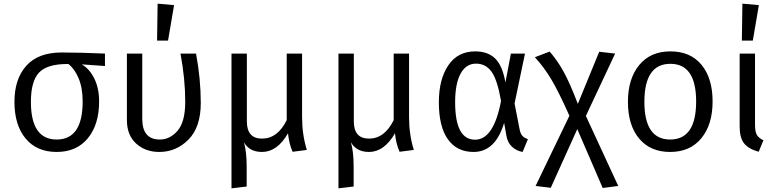

<svg xmlns="http://www.w3.org/2000/svg" viewBox="-20 -819 4252 1050"><path d="M554 -526V-458L427 -467Q469 -443 495.5 -390Q522 -337 522 -264Q522 -138 460.5 -63Q399 12 290 12Q181 12 120 -61.5Q59 -135 59 -262Q59 -387 124 -459.5Q189 -532 317 -532Q418 -532 554 -526ZM290 -56Q432 -56 432 -264Q432 -338 410 -390.5Q388 -443 354 -469H349Q237 -469 193 -421.5Q149 -374 149 -262Q149 -56 290 -56Z M842 -799 932 -791 899 -597H839ZM1052 -526Q1078 -388 1078 -256Q1078 -124 1011 -56Q944 12 851 12Q775 12 724.5 -34Q674 -80 674 -162V-526H758V-169Q758 -56 854 -56Q910 -56 951.5 -104.5Q993 -153 993 -263Q993 -387 967 -526Z M1658 1 1580 11Q1561 -32 1555 -90Q1496 12 1413 12Q1344 12 1314 -41Q1329 11 1329 92V201L1246 211V-526H1330V-155Q1330 -61 1413 -61Q1498 -61 1548 -162V-526H1632V-179Q1632 -83 1658 1Z M2243 1 2165 11Q2146 -32 2140 -90Q2081 12 1998 12Q1929 12 1899 -41Q1914 11 1914 92V201L1831 211V-526H1915V-155Q1915 -61 1998 -61Q2083 -61 2133 -162V-526H2217V-179Q2217 -83 2243 1Z M2579 -538Q2648 -538 2688 -499Q2728 -460 2744 -368L2774 -526H2851L2794 -253L2822 -110Q2826 -89 2836 -77Q2846 -65 2867 -58L2838 12Q2804 6 2779.5 -17Q2755 -40 2749 -79L2737 -147Q2689 12 2570 12Q2479 12 2429.5 -57Q2380 -126 2380 -260Q2380 -385 2431.5 -461.5Q2483 -538 2579 -538ZM2583 -471Q2529 -471 2499 -416.5Q2469 -362 2469 -260Q2469 -55 2578 -55Q2680 -55 2720 -267Q2700 -383 2668 -427Q2636 -471 2583 -471Z M3184 -185 3361 198 3276 209 3137 -113 2992 208 2909 198 3094 -186Q3034 -320 2994 -386.5Q2954 -453 2905 -506L2986 -537Q3028 -489 3062.5 -426.5Q3097 -364 3140 -251L3257 -536L3344 -526Z M3646 -538Q3756 -538 3816.5 -464.5Q3877 -391 3877 -264Q3877 -138 3815.5 -63Q3754 12 3645 12Q3536 12 3475 -61.5Q3414 -135 3414 -262Q3414 -388 3475.5 -463Q3537 -538 3646 -538ZM3646 -470Q3504 -470 3504 -262Q3504 -56 3645 -56Q3787 -56 3787 -264Q3787 -470 3646 -470Z M4040 -799 4130 -791 4097 -597H4037ZM4109 -526V-137Q4109 -99 4119 -81.5Q4129 -64 4155 -52L4129 11Q4072 -5 4048.5 -36Q4025 -67 4025 -127V-526Z"/></svg>

Font: FiraGO Book
Style: Regular
Weight: 350
Designer: bBox Type
Foundry: bBox Type GmbH
Version: Version 1.001;PS 001.001;hotconv 1.0.88;makeotf.lib2.5.64775